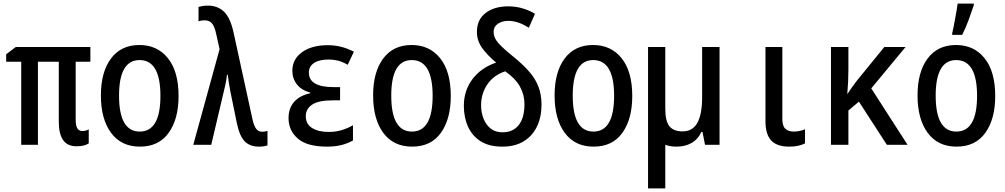

<svg xmlns="http://www.w3.org/2000/svg" viewBox="-20 -798 5540 1058"><path d="M402 8Q351 8 327.5 -26.5Q304 -61 304 -127V-458H189V0H97V-458H14V-499L67 -539H478V-458H397V-140Q397 -106 406 -91Q415 -76 434 -76Q453 -76 469 -85V-8Q446 8 402 8Z M751 10Q648 10 592 -66Q536 -142 536 -272Q536 -401 591.5 -475.5Q647 -550 748 -550Q847 -550 905.5 -477Q964 -404 964 -269Q964 -142 909.5 -66Q855 10 751 10ZM750 -73Q864 -73 864 -270Q864 -467 749 -467Q636 -467 636 -271Q636 -73 750 -73Z M1407 10Q1357 10 1328.5 -19Q1300 -48 1285 -120L1250 -291Q1245 -315 1241.5 -339Q1238 -363 1235 -386H1231Q1229 -370 1226.5 -355Q1224 -340 1221 -327L1144 0H1045L1190 -527L1171 -612Q1163 -650 1149 -668Q1135 -686 1107 -686Q1088 -686 1074 -680V-760Q1085 -763 1097 -765Q1109 -767 1126 -767Q1179 -767 1214 -734Q1249 -701 1267 -619L1371 -142Q1379 -105 1391.5 -88.5Q1404 -72 1425 -72Q1441 -72 1454 -77V3Q1435 10 1407 10Z M1782 10Q1672 10 1621 -34.5Q1570 -79 1570 -147Q1570 -203 1601.5 -237.5Q1633 -272 1689 -284V-288Q1641 -301 1616 -333Q1591 -365 1591 -408Q1591 -472 1644.5 -510.5Q1698 -549 1786 -549Q1862 -549 1930 -513L1896 -441Q1867 -458 1842 -464Q1817 -470 1791 -470Q1739 -470 1710.5 -451Q1682 -432 1682 -398Q1682 -318 1818 -318H1854V-245H1811Q1735 -245 1700 -221.5Q1665 -198 1665 -158Q1665 -114 1700 -92.5Q1735 -71 1790 -71Q1831 -71 1864.5 -81.5Q1898 -92 1925 -108V-24Q1895 -7 1860.5 1.5Q1826 10 1782 10Z M2251 10Q2148 10 2092 -66Q2036 -142 2036 -272Q2036 -401 2091.5 -475.5Q2147 -550 2248 -550Q2347 -550 2405.5 -477Q2464 -404 2464 -269Q2464 -142 2409.5 -66Q2355 10 2251 10ZM2250 -73Q2364 -73 2364 -270Q2364 -467 2249 -467Q2136 -467 2136 -271Q2136 -73 2250 -73Z M2748 10Q2676 10 2629.5 -19Q2583 -48 2559.5 -99Q2536 -150 2536 -215Q2536 -299 2583.5 -362Q2631 -425 2714 -453Q2665 -494 2636.5 -534Q2608 -574 2608 -622Q2608 -690 2656 -726.5Q2704 -763 2780 -763Q2823 -763 2861 -751.5Q2899 -740 2928 -722L2894 -645Q2835 -683 2782 -683Q2747 -683 2723.5 -667Q2700 -651 2700 -623Q2700 -589 2728 -558.5Q2756 -528 2806 -488Q2857 -447 2892.5 -407.5Q2928 -368 2946 -323Q2964 -278 2964 -221Q2964 -153 2939 -101Q2914 -49 2866 -19.5Q2818 10 2748 10ZM2749 -69Q2807 -69 2838.5 -109Q2870 -149 2870 -224Q2870 -276 2845 -321Q2820 -366 2764 -405Q2700 -384 2665.5 -333Q2631 -282 2631 -218Q2631 -178 2644.5 -144Q2658 -110 2684 -89.5Q2710 -69 2749 -69Z M3251 10Q3148 10 3092 -66Q3036 -142 3036 -272Q3036 -401 3091.5 -475.5Q3147 -550 3248 -550Q3347 -550 3405.5 -477Q3464 -404 3464 -269Q3464 -142 3409.5 -66Q3355 10 3251 10ZM3250 -73Q3364 -73 3364 -270Q3364 -467 3249 -467Q3136 -467 3136 -271Q3136 -73 3250 -73Z M3708 10Q3673 10 3646 0V240H3551V-539H3646V-199Q3646 -130 3669 -102Q3692 -74 3741 -74Q3797 -74 3823 -121.5Q3849 -169 3849 -261V-539H3945V0H3865L3851 -71H3845Q3826 -30 3790.5 -10Q3755 10 3708 10Z M4329 10Q4261 10 4229.5 -24Q4198 -58 4198 -130V-539H4291V-144Q4291 -103 4308 -88Q4325 -73 4354 -73Q4371 -73 4389 -77Q4407 -81 4416 -86V-8Q4382 10 4329 10Z M4559 0V-539H4655V-415Q4655 -380 4653.5 -349Q4652 -318 4649 -282H4651Q4663 -301 4675.5 -318Q4688 -335 4703 -355L4853 -539H4970L4781 -311L4981 0H4867L4713 -238L4655 -189V0Z M5251 10Q5148 10 5092 -66Q5036 -142 5036 -272Q5036 -401 5091.5 -475.5Q5147 -550 5248 -550Q5347 -550 5405.5 -477Q5464 -404 5464 -269Q5464 -142 5409.5 -66Q5355 10 5251 10ZM5250 -73Q5364 -73 5364 -270Q5364 -467 5249 -467Q5136 -467 5136 -271Q5136 -73 5250 -73ZM5227 -615Q5230 -626 5234.5 -648.5Q5239 -671 5243.5 -697Q5248 -723 5252 -745Q5256 -767 5257 -778H5346V-769Q5334 -733 5317.5 -688Q5301 -643 5282 -606H5227Z"/></svg>

Font: Noto Sans Mono ExtraCondensed Medium
Style: Regular
Weight: 500
Width: 2
Designer: Monotype Design Team
Foundry: Monotype Imaging Inc.
Version: Version 2.014